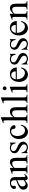

<svg xmlns="http://www.w3.org/2000/svg" viewBox="1614 -2228 580 3849"><g transform="rotate(-90 1904.5 -304.0)"><path d="M337.9 -94.2Q295.9 -39.1 256.3 -39.1Q248 -39.1 241 -41.7Q233.9 -44.4 228.5 -50.5Q223.1 -56.6 220 -67.4Q216.8 -78.1 216.8 -94.2Q194.3 -76.7 179.7 -65.9Q165 -55.2 153.6 -49.3Q142.1 -43.5 132.1 -41.3Q122.1 -39.1 108.4 -39.1Q90.3 -39.1 75.4 -45.2Q60.5 -51.3 49.8 -62.7Q39.1 -74.2 33.2 -90.1Q27.3 -106 27.3 -126Q27.3 -145 34.2 -162.1Q41 -179.2 61.5 -196.5Q82 -213.9 119.1 -232.2Q156.2 -250.5 216.8 -271V-285.2Q216.8 -334 201.2 -353.8Q185.5 -373.5 153.3 -373.5Q129.9 -373.5 116.5 -361.6Q103 -349.6 102.1 -332L102.5 -309.6Q103.5 -293.9 94.7 -284.4Q85.9 -274.9 71.8 -274.9Q57.1 -274.9 48.8 -284.2Q40.5 -293.5 40.5 -310.5Q40.5 -330.6 50.8 -346.2Q61 -361.8 78.1 -372.8Q95.2 -383.8 117.9 -389.6Q140.6 -395.5 165 -395.5Q202.1 -395.5 224.6 -387.5Q247.1 -379.4 259.3 -364.3Q271.5 -349.1 275.4 -327.6Q279.3 -306.2 279.3 -279.3V-163.6Q279.3 -139.6 280 -124.5Q280.8 -109.4 280.8 -104Q283.2 -94.2 286.9 -90.1Q290.5 -85.9 297.4 -85.9Q300.8 -85.9 303.7 -86.7Q306.6 -87.4 310.8 -90.6Q314.9 -93.8 321.3 -99.9Q327.6 -106 337.9 -116.2ZM216.8 -249Q173.8 -232.4 148.7 -218.5Q123.5 -204.6 110.6 -191.9Q97.7 -179.2 94 -167.5Q90.3 -155.8 90.3 -143.6Q90.3 -130.4 94.5 -119.1Q98.6 -107.9 105.5 -99.6Q112.3 -91.3 121.8 -86.4Q131.3 -81.5 142.1 -81.1Q156.2 -80.1 174.8 -89.8Q193.4 -99.6 216.8 -118.7Z M547.4 -45.4V-59.6Q566.4 -59.6 577.4 -62Q588.4 -64.5 594 -71.3Q599.6 -78.1 601.1 -90.3Q602.5 -102.5 602.5 -122.6V-261.2Q602.5 -307.6 591.1 -328.9Q579.6 -350.1 549.3 -350.1Q527.8 -350.1 505.9 -338.4Q483.9 -326.7 461.4 -301.8V-122.6Q461.4 -102.5 463.1 -90.3Q464.8 -78.1 470.7 -71.3Q476.6 -64.5 487.5 -62Q498.5 -59.6 517.1 -59.6V-45.4H348.1V-59.6Q364.3 -59.6 374.3 -62Q384.3 -64.5 389.9 -71.5Q395.5 -78.6 397.5 -90.8Q399.4 -103 399.4 -122.6V-249Q399.4 -279.3 398.7 -296.9Q397.9 -314.5 396.7 -323.7Q395.5 -333 393.3 -336.4Q391.1 -339.8 388.2 -341.8Q375.5 -353 348.1 -341.3L342.3 -354.5L446.3 -395.5H461.4V-324.7Q522.5 -395.5 575.7 -395.5Q600.6 -395.5 617.7 -386.5Q634.8 -377.4 645.3 -360.6Q655.8 -343.8 660.4 -320.3Q665 -296.9 665 -268.6V-122.6Q665 -103.5 666.7 -91.3Q668.5 -79.1 674.1 -72Q679.7 -64.9 690.2 -62.3Q700.7 -59.6 717.8 -59.6V-45.4Z M988.8 -131.3Q988.8 -111.8 979.5 -94.2Q970.2 -76.7 954.8 -63.2Q939.5 -49.8 918.7 -42Q897.9 -34.2 875.5 -34.2Q861.8 -34.2 848.9 -37.4Q835.9 -40.5 824.2 -44.4Q812.5 -48.3 802.2 -52.2Q792 -56.2 783.7 -57.1Q779.3 -57.1 776.1 -51.3Q772.9 -45.4 770.5 -40.5H758.3V-162.1H770.5Q775.4 -136.2 785.6 -116.5Q795.9 -96.7 809.8 -83.5Q823.7 -70.3 840.6 -63.7Q857.4 -57.1 875.5 -57.1Q889.2 -57.1 899.9 -61.3Q910.6 -65.4 918.2 -72.3Q925.8 -79.1 929.7 -88.1Q933.6 -97.2 933.6 -107.4Q934.1 -120.1 930.9 -130.6Q927.7 -141.1 918.5 -151.6Q909.2 -162.1 892.1 -173.3Q875 -184.6 847.7 -198.7Q820.3 -212.4 802.7 -224.9Q785.2 -237.3 774.9 -249.8Q764.6 -262.2 760.5 -275.4Q756.3 -288.6 756.3 -304.7Q756.3 -323.7 763.7 -340.3Q771 -356.9 785.2 -369.1Q799.3 -381.3 819.8 -388.4Q840.3 -395.5 867.2 -395.5Q878.4 -395.5 889.9 -393.6Q901.4 -391.6 911.4 -388.9Q921.4 -386.2 929.2 -384.3Q937 -382.3 941.4 -382.3Q946.8 -382.3 950.2 -384.5Q953.6 -386.7 958 -395.5H970.2V-279.3H958Q951.2 -306.6 942.1 -325Q933.1 -343.3 921.4 -354.2Q909.7 -365.2 896 -369.6Q882.3 -374 866.2 -374Q831.5 -374 815.9 -361.8Q800.3 -349.6 799.8 -329.6Q799.3 -319.3 801.5 -310.1Q803.7 -300.8 809.8 -292Q815.9 -283.2 826.9 -274.9Q837.9 -266.6 855.5 -258.8L910.6 -232.9Q988.8 -196.8 988.8 -131.3Z M1328.1 -174.8Q1323.2 -144 1309.8 -118.2Q1296.4 -92.3 1277.3 -73.7Q1258.3 -55.2 1234.6 -44.7Q1210.9 -34.2 1186 -34.2Q1155.8 -34.2 1129.6 -47.1Q1103.5 -60.1 1083.7 -83.7Q1064 -107.4 1052.7 -140.9Q1041.5 -174.3 1041.5 -215.3Q1041.5 -255.9 1054.4 -289.1Q1067.4 -322.3 1089.6 -345.9Q1111.8 -369.6 1141.1 -382.6Q1170.4 -395.5 1203.6 -395.5Q1254.4 -395.5 1286.6 -369.1Q1302.2 -356 1310.8 -342.3Q1319.3 -328.6 1319.3 -314.5Q1319.3 -301.3 1310.8 -292Q1302.2 -282.7 1284.7 -282.7Q1279.3 -282.7 1272.5 -283.7Q1265.6 -284.7 1259.5 -289.1Q1253.4 -293.5 1249 -302.2Q1244.6 -311 1243.2 -326.2Q1241.2 -346.7 1229.5 -358.9Q1217.8 -371.1 1191.9 -371.1Q1170.4 -371.1 1153.8 -361.6Q1137.2 -352.1 1125.7 -335.7Q1114.3 -319.3 1108.2 -296.6Q1102.1 -273.9 1102.1 -247.6Q1102.1 -217.3 1109.4 -189.5Q1116.7 -161.6 1130.6 -140.4Q1144.5 -119.1 1165.3 -106.4Q1186 -93.8 1212.4 -93.8Q1228 -93.8 1242.4 -97.4Q1256.8 -101.1 1270 -110.6Q1283.2 -120.1 1294.9 -137Q1306.6 -153.8 1317.9 -180.2Z M1563 -45.4V-59.6Q1579.1 -59.6 1589.6 -61.8Q1600.1 -64 1606.4 -70.1Q1612.8 -76.2 1615.2 -87.2Q1617.7 -98.1 1617.7 -115.2V-242.2Q1617.7 -258.8 1617.4 -277.8Q1617.2 -296.9 1612.5 -313.2Q1607.9 -329.6 1596.4 -340.3Q1585 -351.1 1563 -351.1Q1554.2 -351.1 1545.2 -349.4Q1536.1 -347.7 1525.9 -342.5Q1515.6 -337.4 1503.9 -327.6Q1492.2 -317.9 1478.5 -301.8V-115.2Q1478.5 -98.1 1480.2 -87.2Q1481.9 -76.2 1487.3 -70.1Q1492.7 -64 1503.4 -61.8Q1514.2 -59.6 1532.7 -59.6V-45.4H1364.3V-59.6Q1380.9 -59.6 1391.1 -62.5Q1401.4 -65.4 1407 -72Q1412.6 -78.6 1414.3 -89.1Q1416 -99.6 1416 -115.2V-474.6Q1416 -501.5 1411.4 -513.7Q1406.7 -525.9 1391.1 -525.9Q1386.2 -525.9 1379.4 -524.7Q1372.6 -523.4 1364.3 -520L1358.4 -533.2L1460.9 -574.2H1478.5V-325.2Q1493.2 -347.7 1507.8 -361.3Q1522.5 -375 1536.4 -382.6Q1550.3 -390.1 1564.2 -392.8Q1578.1 -395.5 1591.3 -395.5Q1623.5 -395.5 1641.6 -380.9Q1659.7 -366.2 1668 -343.8Q1676.3 -321.3 1678 -294.2Q1679.7 -267.1 1679.7 -242.2V-115.2Q1679.7 -99.1 1681.4 -88.4Q1683.1 -77.6 1688.5 -71.3Q1693.8 -64.9 1703.9 -62.3Q1713.9 -59.6 1731 -59.6V-45.4Z M1763.7 -45.4V-59.6Q1780.8 -59.6 1788.8 -61.3Q1796.9 -63 1802.7 -71.3Q1807.1 -76.7 1810.3 -87.6Q1813.5 -98.6 1813.5 -122.6V-431.2Q1813.5 -460 1812.7 -476.8Q1812 -493.7 1810.8 -502.4Q1809.6 -511.2 1807.6 -514.6Q1805.7 -518.1 1802.7 -520.5Q1795.4 -525.4 1787.6 -525.4Q1777.8 -525.4 1763.7 -520L1756.8 -533.2L1859.4 -574.2H1875.5V-122.6Q1875.5 -99.6 1877.7 -89.6Q1879.9 -79.6 1884.8 -72.8Q1890.1 -65.9 1899.4 -62.7Q1908.7 -59.6 1930.2 -59.6V-45.4Z M2096.2 -502Q2096.2 -485.8 2085.7 -474.6Q2075.2 -463.4 2058.6 -463.4Q2042 -463.4 2031.2 -474.1Q2020.5 -484.9 2020.5 -502Q2020.5 -518.1 2031.7 -528.6Q2043 -539.1 2058.6 -539.1Q2074.2 -539.1 2085.2 -528.1Q2096.2 -517.1 2096.2 -502ZM1975.6 -45.4V-59.6Q1991.7 -59.6 2001.7 -61.8Q2011.7 -64 2017.6 -70.1Q2023.4 -76.2 2025.4 -87.2Q2027.3 -98.1 2027.3 -115.2V-297.4Q2027.3 -322.3 2022 -334.7Q2016.6 -347.2 2002 -347.2Q1992.2 -347.2 1975.6 -341.3L1970.7 -354.5L2073.7 -395.5H2089.4V-115.2Q2089.4 -98.1 2091.6 -87.2Q2093.8 -76.2 2099.6 -70.1Q2105.5 -64 2115.7 -61.8Q2126 -59.6 2142.1 -59.6V-45.4Z M2475.1 -169.9Q2471.2 -145 2460 -120.6Q2448.7 -96.2 2430.7 -77.1Q2412.6 -58.1 2388.4 -46.1Q2364.3 -34.2 2335 -34.2Q2304.7 -34.2 2277.8 -46.6Q2251 -59.1 2230.7 -82.3Q2210.4 -105.5 2198.5 -138.4Q2186.5 -171.4 2186.5 -211.9Q2186.5 -254.9 2198.2 -289.1Q2210 -323.2 2231 -346.9Q2252 -370.6 2280.8 -383.3Q2309.6 -396 2344.2 -396Q2372.6 -396 2396.5 -386.5Q2420.4 -377 2438 -359.1Q2455.6 -341.3 2465.3 -315.7Q2475.1 -290 2475.1 -257.8H2239.3Q2239.3 -219.7 2249.3 -189.9Q2259.3 -160.2 2276.4 -139.4Q2293.5 -118.7 2315.9 -107.4Q2338.4 -96.2 2363.3 -95.7Q2379.9 -95.2 2394.3 -99.1Q2408.7 -103 2421.1 -112.5Q2433.6 -122.1 2444.1 -137.9Q2454.6 -153.8 2463.4 -177.2ZM2397.5 -278.8Q2397.5 -307.1 2389.4 -324.7Q2381.3 -342.3 2369.9 -352.3Q2358.4 -362.3 2345.7 -366Q2333 -369.6 2323.7 -369.6Q2308.6 -369.6 2294.4 -363.8Q2280.3 -357.9 2268.8 -346.2Q2257.3 -334.5 2249.3 -317.6Q2241.2 -300.8 2239.3 -278.8Z M2766.6 -131.3Q2766.6 -111.8 2757.3 -94.2Q2748 -76.7 2732.7 -63.2Q2717.3 -49.8 2696.5 -42Q2675.8 -34.2 2653.3 -34.2Q2639.6 -34.2 2626.7 -37.4Q2613.8 -40.5 2602.1 -44.4Q2590.3 -48.3 2580.1 -52.2Q2569.8 -56.2 2561.5 -57.1Q2557.1 -57.1 2554 -51.3Q2550.8 -45.4 2548.3 -40.5H2536.1V-162.1H2548.3Q2553.2 -136.2 2563.5 -116.5Q2573.7 -96.7 2587.6 -83.5Q2601.6 -70.3 2618.4 -63.7Q2635.3 -57.1 2653.3 -57.1Q2667 -57.1 2677.7 -61.3Q2688.5 -65.4 2696 -72.3Q2703.6 -79.1 2707.5 -88.1Q2711.4 -97.2 2711.4 -107.4Q2711.9 -120.1 2708.7 -130.6Q2705.6 -141.1 2696.3 -151.6Q2687 -162.1 2669.9 -173.3Q2652.8 -184.6 2625.5 -198.7Q2598.1 -212.4 2580.6 -224.9Q2563 -237.3 2552.7 -249.8Q2542.5 -262.2 2538.3 -275.4Q2534.2 -288.6 2534.2 -304.7Q2534.2 -323.7 2541.5 -340.3Q2548.8 -356.9 2563 -369.1Q2577.1 -381.3 2597.7 -388.4Q2618.2 -395.5 2645 -395.5Q2656.2 -395.5 2667.7 -393.6Q2679.2 -391.6 2689.2 -388.9Q2699.2 -386.2 2707 -384.3Q2714.8 -382.3 2719.2 -382.3Q2724.6 -382.3 2728 -384.5Q2731.4 -386.7 2735.8 -395.5H2748V-279.3H2735.8Q2729 -306.6 2720 -325Q2710.9 -343.3 2699.2 -354.2Q2687.5 -365.2 2673.8 -369.6Q2660.2 -374 2644 -374Q2609.4 -374 2593.8 -361.8Q2578.1 -349.6 2577.6 -329.6Q2577.1 -319.3 2579.3 -310.1Q2581.5 -300.8 2587.6 -292Q2593.8 -283.2 2604.7 -274.9Q2615.7 -266.6 2633.3 -258.8L2688.5 -232.9Q2766.6 -196.8 2766.6 -131.3Z M3063 -131.3Q3063 -111.8 3053.7 -94.2Q3044.4 -76.7 3029.1 -63.2Q3013.7 -49.8 2992.9 -42Q2972.2 -34.2 2949.7 -34.2Q2936 -34.2 2923.1 -37.4Q2910.2 -40.5 2898.4 -44.4Q2886.7 -48.3 2876.5 -52.2Q2866.2 -56.2 2857.9 -57.1Q2853.5 -57.1 2850.3 -51.3Q2847.2 -45.4 2844.7 -40.5H2832.5V-162.1H2844.7Q2849.6 -136.2 2859.9 -116.5Q2870.1 -96.7 2884 -83.5Q2897.9 -70.3 2914.8 -63.7Q2931.6 -57.1 2949.7 -57.1Q2963.4 -57.1 2974.1 -61.3Q2984.9 -65.4 2992.4 -72.3Q3000 -79.1 3003.9 -88.1Q3007.8 -97.2 3007.8 -107.4Q3008.3 -120.1 3005.1 -130.6Q3002 -141.1 2992.7 -151.6Q2983.4 -162.1 2966.3 -173.3Q2949.2 -184.6 2921.9 -198.7Q2894.5 -212.4 2877 -224.9Q2859.4 -237.3 2849.1 -249.8Q2838.9 -262.2 2834.7 -275.4Q2830.6 -288.6 2830.6 -304.7Q2830.6 -323.7 2837.9 -340.3Q2845.2 -356.9 2859.4 -369.1Q2873.5 -381.3 2894 -388.4Q2914.6 -395.5 2941.4 -395.5Q2952.6 -395.5 2964.1 -393.6Q2975.6 -391.6 2985.6 -388.9Q2995.6 -386.2 3003.4 -384.3Q3011.2 -382.3 3015.6 -382.3Q3021 -382.3 3024.4 -384.5Q3027.8 -386.7 3032.2 -395.5H3044.4V-279.3H3032.2Q3025.4 -306.6 3016.4 -325Q3007.3 -343.3 2995.6 -354.2Q2983.9 -365.2 2970.2 -369.6Q2956.5 -374 2940.4 -374Q2905.8 -374 2890.1 -361.8Q2874.5 -349.6 2874 -329.6Q2873.5 -319.3 2875.7 -310.1Q2877.9 -300.8 2884 -292Q2890.1 -283.2 2901.1 -274.9Q2912.1 -266.6 2929.7 -258.8L2984.9 -232.9Q3063 -196.8 3063 -131.3Z M3406.2 -169.9Q3402.3 -145 3391.1 -120.6Q3379.9 -96.2 3361.8 -77.1Q3343.8 -58.1 3319.6 -46.1Q3295.4 -34.2 3266.1 -34.2Q3235.8 -34.2 3209 -46.6Q3182.1 -59.1 3161.9 -82.3Q3141.6 -105.5 3129.6 -138.4Q3117.7 -171.4 3117.7 -211.9Q3117.7 -254.9 3129.4 -289.1Q3141.1 -323.2 3162.1 -346.9Q3183.1 -370.6 3211.9 -383.3Q3240.7 -396 3275.4 -396Q3303.7 -396 3327.6 -386.5Q3351.6 -377 3369.1 -359.1Q3386.7 -341.3 3396.5 -315.7Q3406.2 -290 3406.2 -257.8H3170.4Q3170.4 -219.7 3180.4 -189.9Q3190.4 -160.2 3207.5 -139.4Q3224.6 -118.7 3247.1 -107.4Q3269.5 -96.2 3294.4 -95.7Q3311 -95.2 3325.4 -99.1Q3339.8 -103 3352.3 -112.5Q3364.7 -122.1 3375.2 -137.9Q3385.7 -153.8 3394.5 -177.2ZM3328.6 -278.8Q3328.6 -307.1 3320.6 -324.7Q3312.5 -342.3 3301 -352.3Q3289.6 -362.3 3276.9 -366Q3264.2 -369.6 3254.9 -369.6Q3239.7 -369.6 3225.6 -363.8Q3211.4 -357.9 3200 -346.2Q3188.5 -334.5 3180.4 -317.6Q3172.4 -300.8 3170.4 -278.8Z M3637.2 -45.4V-59.6Q3656.2 -59.6 3667.2 -62Q3678.2 -64.5 3683.8 -71.3Q3689.5 -78.1 3690.9 -90.3Q3692.4 -102.5 3692.4 -122.6V-261.2Q3692.4 -307.6 3680.9 -328.9Q3669.4 -350.1 3639.2 -350.1Q3617.7 -350.1 3595.7 -338.4Q3573.7 -326.7 3551.3 -301.8V-122.6Q3551.3 -102.5 3553 -90.3Q3554.7 -78.1 3560.5 -71.3Q3566.4 -64.5 3577.4 -62Q3588.4 -59.6 3606.9 -59.6V-45.4H3438V-59.6Q3454.1 -59.6 3464.1 -62Q3474.1 -64.5 3479.7 -71.5Q3485.4 -78.6 3487.3 -90.8Q3489.3 -103 3489.3 -122.6V-249Q3489.3 -279.3 3488.5 -296.9Q3487.8 -314.5 3486.6 -323.7Q3485.4 -333 3483.2 -336.4Q3481 -339.8 3478 -341.8Q3465.3 -353 3438 -341.3L3432.1 -354.5L3536.1 -395.5H3551.3V-324.7Q3612.3 -395.5 3665.5 -395.5Q3690.4 -395.5 3707.5 -386.5Q3724.6 -377.4 3735.1 -360.6Q3745.6 -343.8 3750.2 -320.3Q3754.9 -296.9 3754.9 -268.6V-122.6Q3754.9 -103.5 3756.6 -91.3Q3758.3 -79.1 3763.9 -72Q3769.5 -64.9 3780 -62.3Q3790.5 -59.6 3807.6 -59.6V-45.4Z"/></g></svg>

Font: Surma
Style: Regular
Weight: 400
Designer: Sue Lloyd-Williams
Foundry: Sylheti Translation And Research
Version: Version 3.000